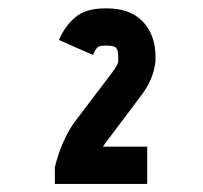

<svg xmlns="http://www.w3.org/2000/svg" viewBox="-20 -716 490 463"><path d="M232.9 -695.8H237.8Q293.9 -695.8 324.5 -663.8Q355 -631.8 355 -578.6V-567.9Q350.1 -524.9 321.3 -486.8L232.4 -368.7Q230.5 -364.7 228 -362.3H335V-272.5H112.3V-313L116.7 -329.6Q133.8 -386.7 161.1 -423.3L250 -540.5Q265.1 -561 265.1 -567.9V-578.6Q265.1 -595.7 259.8 -600.8Q254.4 -606 237.8 -606H232.9Q219.7 -606 215.1 -601.8Q210.4 -597.7 204.1 -583.5L122.1 -619.6Q136.7 -653.8 162.1 -674.8Q187.5 -695.8 232.9 -695.8Z"/></svg>

Font: Anka/Coder Narrow
Style: Bold
Weight: 700
Width: 3
Monospace: yes
Version: Version 001.100